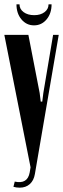

<svg xmlns="http://www.w3.org/2000/svg" viewBox="-25 -860 291 886"><path d="M158 -431 163 -391H170L175 -431L220 -699H246L136 -57Q131 -27 112.5 -10.5Q94 6 66 6Q50 6 37 2L43 -22Q102 -9 112 -64L116 -88L-5 -699H106ZM199 -840H213Q213 -798 190 -770.5Q167 -743 132 -743Q97 -743 74 -770.5Q51 -798 51 -840H65Q65 -818 84 -804Q103 -790 133 -790Q162 -790 180.5 -804Q199 -818 199 -840Z"/></svg>

Font: Moniqa Extra Bold Narrow Heading
Style: Regular
Weight: 800
Width: 4
Designer: Rajesh Rajput
Foundry: Rajesh Rajput
Version: Version 1.000;December 15, 2022;FontCreator 14.0.0.2794 32-b